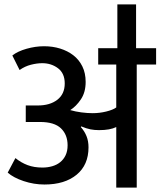

<svg xmlns="http://www.w3.org/2000/svg" viewBox="-20 -852 729 872"><path d="M598 -832V-633H689V-559H601V0H508V-275Q480 -261 430 -261Q409 -261 391 -264.5Q373 -268 349 -278L347 -275Q364 -256 373 -233.5Q382 -211 382 -183Q382 -103 328 -58.5Q274 -14 182 -14Q134 -14 87.5 -29.5Q41 -45 15 -68L50 -134Q76 -113 105.5 -102Q135 -91 173 -91Q196 -91 217 -97Q238 -103 253.5 -115.5Q269 -128 278 -147Q287 -166 287 -192Q287 -240 257 -269Q227 -298 162 -298H97V-373H152Q207 -373 240.5 -399Q274 -425 274 -473Q274 -519 243.5 -542Q213 -565 172 -565Q148 -565 120.5 -558Q93 -551 69 -534L36 -600Q60 -619 100.5 -630.5Q141 -642 180 -642Q219 -642 253 -631.5Q287 -621 313 -601Q339 -581 354 -550.5Q369 -520 369 -480Q369 -433 347.5 -401Q326 -369 299 -352Q323 -345 350 -341.5Q377 -338 401 -338Q432 -338 462.5 -345.5Q493 -353 508 -364V-559H426V-633H513V-832Z"/></svg>

Font: Mukta Medium
Style: Regular
Weight: 500
Designer: Girish Dalvi and Yashodeep Gholap
Foundry: Ek Type
Version: Version 2.538;PS 1.002;hotconv 16.6.51;makeotf.lib2.5.65220;